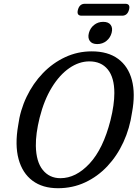

<svg xmlns="http://www.w3.org/2000/svg" viewBox="-20 -982 727 1015"><path d="M465 -710.5Q550.5 -710.5 604.2 -671Q658 -631.5 677.2 -559Q696.5 -486.5 678 -387.5Q666 -303.5 632.5 -230.8Q599 -158 547.5 -103.2Q496 -48.5 430 -17.8Q364 13 286.5 13Q205 13 151.8 -26.8Q98.5 -66.5 78.2 -141Q58 -215.5 76 -319Q86.5 -399 120.5 -470Q154.5 -541 206.5 -595Q258.5 -649 324.5 -679.8Q390.5 -710.5 465 -710.5ZM299.5 -40Q381.5 -40 453.5 -117.5Q525.5 -195 564 -346Q574.5 -388 579.5 -424Q584.5 -460 584.5 -490Q584.5 -572 549.8 -614.8Q515 -657.5 452.5 -657.5Q398 -657.5 346.5 -622Q295 -586.5 254 -519.8Q213 -453 189.5 -359.5Q168.5 -274.5 169.5 -210.5Q171 -127 206.2 -83.5Q241.5 -40 299.5 -40ZM494 -749Q466.5 -749 454.8 -765.5Q443 -782 450 -808Q457 -834 477.5 -850.2Q498 -866.5 525.5 -866.5Q553.5 -866.5 565.2 -850.2Q577 -834 570 -808Q563 -782 542.5 -765.5Q522 -749 494 -749ZM392 -930.5Q400.5 -962 428.5 -962H642.5Q670.5 -962 662 -930.5Q653.5 -899 625.5 -899H411.5Q383.5 -899 392 -930.5Z"/></svg>

Font: Fraunces 144pt S100
Style: Italic
Weight: 400
Italic angle: -16°
Version: Version 1.000; ttfautohint (v1.8.3)